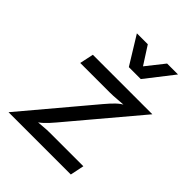

<svg xmlns="http://www.w3.org/2000/svg" viewBox="-223 -922 1045 1045"><g transform="rotate(45 300.0 -399.0)"><path d="M25 0 357 -394.5Q383 -425.5 403.5 -445.2Q424 -465 447 -476.5L457 -473Q427 -471.5 396 -468.5Q365 -465.5 337 -465.5H111.5L128.5 -545.5H586.5L250 -146Q224.5 -115.5 202.8 -95Q181 -74.5 157 -61.5L154 -72.5Q182 -74.5 210.2 -77.2Q238.5 -80 264.5 -80H521L504.5 0ZM314.5 -636.5 215.5 -797.5H299.5L366 -694L448 -797.5H532L406.5 -636.5Z"/></g></svg>

Font: Spline Sans Mono
Style: Italic
Weight: 400
Italic angle: -4°
Monospace: yes
Designer: Eben Sorkin, Mirko Velimirovic
Foundry: Sorkin Type
Version: Version 1.004